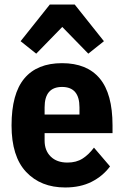

<svg xmlns="http://www.w3.org/2000/svg" viewBox="-20 -816 548 848"><path d="M268 12Q160 12 95.5 -56.5Q31 -125 31 -262Q31 -402 87.5 -469.5Q144 -537 254 -537Q364 -537 420.5 -469.5Q477 -402 477 -262V-228H177V-195Q177 -151 204 -124.5Q231 -98 278 -98Q317 -98 344.5 -115.5Q372 -133 395 -164L466 -81Q434 -38 384.5 -13Q335 12 268 12ZM254 -432Q177 -432 177 -342V-310H331V-342Q331 -432 254 -432ZM310 -796 439 -634 370 -579 255 -697 140 -579 71 -634 200 -796Z"/></svg>

Font: IBM Plex Sans Cond
Style: Bold
Weight: 700
Width: 3
Designer: Mike Abbink, Paul van der Laan, Pieter van Rosmalen
Foundry: Bold Monday
Version: Version 1.3